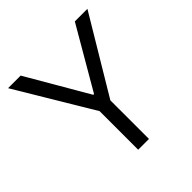

<svg xmlns="http://www.w3.org/2000/svg" viewBox="-185 -850 996 996"><g transform="rotate(-45 313.0 -351.5)"><path d="M339.4 -366.2V-296.4H289.1V-366.2ZM350.1 -304.2V0H271V-304.2ZM19.5 -703.1H111.8L343.3 -305.2L276.9 -273.4ZM277.8 -305.2 509.3 -703.1H601.6L344.2 -273.4Z"/></g></svg>

Font: Wand UI Pro
Style: Regular
Weight: 400
Designer: Andreas Faust
Version: Version 1.003;FEAKit 1.0